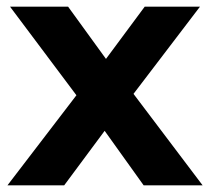

<svg xmlns="http://www.w3.org/2000/svg" viewBox="-20 -558 632 578"><path d="M2.4 0 244.1 -315.7 241.2 -229.7 10.2 -537.9H185L330.7 -337L265.1 -334.9L415.6 -537.9H582L349.5 -232.9L350.1 -317.5L590 0H412.5L259.7 -213.5L325.1 -204.7L173.2 0Z"/></svg>

Font: Montserrat Alternates Thin
Style: Regular
Weight: 100
Designer: Julieta Ulanovsky
Foundry: Julieta Ulanovsky
Version: Version 9.000